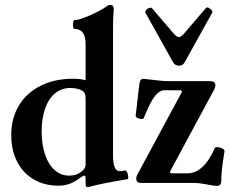

<svg xmlns="http://www.w3.org/2000/svg" viewBox="-20 -746 944 783"><path d="M499 -15.1Q456.5 -8.3 410.6 0.7Q364.7 9.8 339.8 17.1Q334.5 17.1 332.3 15.6Q330.1 14.2 329.6 10Q329.1 5.9 329.1 -4.9V-19Q329.1 -29.8 323.7 -29.8Q321.3 -29.8 317.6 -27.8Q314 -25.9 310.1 -22.9Q286.1 -4.9 265.1 3.2Q244.1 11.2 218.3 11.2Q161.1 11.2 117.4 -14.4Q73.7 -40 49.8 -86.9Q25.9 -133.8 25.9 -195.3Q25.9 -263.7 57.1 -315.7Q88.4 -367.7 145.5 -396.2Q202.6 -424.8 276.9 -424.8Q295.4 -424.8 306.6 -423.3Q317.9 -421.9 329.1 -418.5V-566.9Q329.1 -597.2 317.9 -612.5Q306.6 -627.9 284.2 -627.9Q279.8 -627.9 278.3 -637Q276.9 -646 278.6 -655Q280.3 -664.1 284.2 -664.1Q297.9 -664.1 325.9 -674.8Q354 -685.5 380.9 -699.7Q407.7 -713.9 416 -721.2Q418.9 -723.6 422.1 -724.9Q425.3 -726.1 429.2 -726.1Q443.8 -726.1 443.8 -710Q441.9 -684.1 441.4 -666.5Q440.9 -654.8 440.9 -627.9V-112.8Q440.9 -79.1 447.8 -63.5Q454.6 -47.9 468.8 -47.9Q478.5 -47.9 487.8 -50.8Q493.7 -52.7 498 -44.2Q502.4 -35.6 502.9 -25.6Q503.4 -15.6 499 -15.1ZM320.8 -372.1Q311.5 -379.9 297.6 -383.5Q283.7 -387.2 266.6 -387.2Q231 -387.2 204.6 -365.5Q178.2 -343.8 164.1 -303.7Q149.9 -263.7 149.9 -209.5Q149.9 -156.2 163.8 -115.5Q177.7 -74.7 203.1 -52.2Q228.5 -29.8 261.7 -29.8Q275.9 -29.8 288.3 -33.4Q300.8 -37.1 310.1 -44.4Q319.8 -51.8 324.5 -59.1Q329.1 -66.4 329.1 -73.7V-338.9Q329.1 -354 327.1 -361.3Q325.2 -368.7 320.8 -372.1ZM816.4 4.9Q803.7 2.4 792.5 1.2Q781.2 0 771.5 0H555.7Q545.9 0 540.8 -4.4Q535.6 -8.8 535.6 -18.1Q535.6 -25.4 539.6 -33.2L722.2 -371.6L718.3 -377.9H649.4Q640.1 -377.9 631.1 -372.3Q622.1 -366.7 613.3 -356Q602.1 -342.3 592.8 -324Q583.5 -305.7 566.4 -265.1Q564.5 -260.3 556.2 -260.7Q547.9 -261.2 540.3 -265.1Q532.7 -269 533.2 -273.9L548.3 -402.8Q548.3 -404.8 548.8 -405.3Q549.8 -414.6 553.7 -419.4Q557.6 -424.3 563.5 -424.8Q642.6 -415 666.5 -415H836.4Q858.4 -415 858.4 -398.9Q858.4 -390.6 854.5 -382.8L672.9 -45.4L676.8 -39.1H744.6Q766.1 -39.1 785.6 -50.3Q805.2 -61.5 822.8 -84.2Q840.3 -106.9 855.5 -141.6Q857.4 -146.5 867.9 -145.8Q878.4 -145 887.5 -140.1Q896.5 -135.3 895.5 -128.9Q888.7 -86.4 885.5 -57.9Q882.3 -29.3 882.3 -7.8Q882.3 12.2 863.3 12.2Q858.4 12.2 846.7 10.3Q835 8.3 816.4 4.9ZM685.5 -492.7 573.2 -693.8Q571.8 -696.8 573 -700.2Q574.2 -703.6 578.1 -707.5L581.5 -710Q586.9 -713.9 592 -714.6Q597.2 -715.3 599.6 -712.9L688.5 -608.9Q694.8 -601.6 700 -598.1Q705.1 -594.7 709.5 -594.7Q717.8 -594.7 730.5 -608.9L819.3 -712.9Q821.8 -716.3 826.4 -715.6Q831.1 -714.8 835.9 -710.9L837.4 -710L838.9 -709Q844.2 -704.6 845.5 -700.7Q846.7 -696.8 845.2 -693.8L733.4 -492.7Q729 -484.9 723.6 -481.4Q718.3 -478 710.4 -478Q702.1 -478 695.8 -481.7Q689.5 -485.4 685.5 -492.7Z"/></svg>

Font: Junicode Two Beta VF
Style: Regular
Weight: 400
Designer: Peter S. Baker
Foundry: Briery Creek Software
Version: Version 1.031 beta; ttfautohint (v1.8.1.43-b0c9)